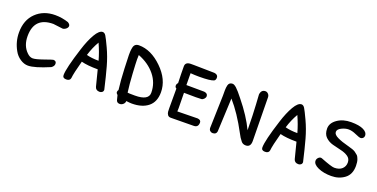

<svg xmlns="http://www.w3.org/2000/svg" viewBox="-21 -985 3032 1543"><g transform="rotate(20 1495.0 -213.5)"><path d="M357 -376 276 -386Q114 -386 114 -224Q114 -142 163 -94Q187 -69 213 -69Q239 -69 304 -92Q369 -115 374 -115Q401 -115 401 -90Q401 -69 378 -54Q253 -1 197 -1Q163 -1 130 -23Q97 -45 78 -80Q39 -149 39 -228Q39 -334 103 -396Q167 -458 267 -458Q325 -458 382 -439V-438Q400 -427 400 -413Q400 -399 385.5 -387.5Q371 -376 357 -376Z M560 -27Q556 -2 524.5 -2Q493 -2 493 -28Q493 -87 551 -268Q577 -351 609 -406Q641 -461 671 -461Q687 -461 699 -442Q711 -423 742.5 -355.5Q774 -288 795 -212.5Q816 -137 841 -28Q841 -15 832 -7.5Q823 0 810 0Q778 0 770 -28L735 -165Q647 -165 594 -179Q564 -69 560 -27ZM668 -369Q635 -313 614 -244Q658 -232 718 -232Q699 -301 668 -369Z M955 -26Q942 -36 942 -46.5Q942 -57 949 -66Q939 -143 935 -244Q931 -345 931 -358.5Q931 -372 931.5 -387.5Q932 -403 936 -422Q943 -460 982 -460Q1085 -460 1180.5 -367Q1276 -274 1276 -165Q1276 -83 1225 -41.5Q1174 0 1086 0Q1069 0 1038 -4Q1038 12 1025 24Q1012 36 995 36Q969 36 964 10ZM1006 -386Q1005 -375 1005 -348Q1005 -321 1010.5 -228.5Q1016 -136 1025 -71Q1033 -69 1087 -69Q1204 -69 1204 -135Q1204 -219 1150.5 -285Q1097 -351 1006 -386Z M1451 -225 1453 -94Q1453 -68 1452 -66L1625 -69Q1654 -66 1654 -44Q1654 -2 1615 -2L1419 0Q1401 0 1392.5 -12.5Q1384 -25 1383 -39Q1382 -53 1382 -70V-236Q1369 -243 1369 -257Q1369 -271 1380 -282Q1377 -360 1377 -424Q1377 -461 1422 -462Q1434 -462 1450 -462L1625 -459H1626Q1658 -455 1658 -429Q1658 -409 1646 -402Q1620 -388 1521 -388Q1484 -388 1447 -391Q1447 -301 1448 -290Q1487 -289 1601 -289Q1632 -285 1632 -261Q1632 -249 1622 -238Q1612 -227 1600.5 -225.5Q1589 -224 1551.5 -224Q1514 -224 1451 -225Z M1825 -312 1814 -69Q1813 -37 1812 -26Q1808 1 1777 1Q1765 1 1755.5 -7.5Q1746 -16 1745 -29Q1753 -289 1753 -309.5Q1753 -330 1753 -355Q1753 -380 1758 -400Q1765 -427 1794 -427Q1808 -427 1829 -408Q1850 -389 1890 -338Q1985 -221 2034 -117Q2032 -259 2027 -333.5Q2022 -408 2022 -415Q2022 -422 2022 -423Q2029 -461 2063 -461Q2076 -461 2087 -449.5Q2098 -438 2098 -421L2103 -49Q2103 3 2061 3Q2036 3 2022 -14.5Q2008 -32 2002 -42Q1996 -52 1984 -74Q1907 -219 1825 -312Z M2260 -27Q2256 -2 2224.5 -2Q2193 -2 2193 -28Q2193 -87 2251 -268Q2277 -351 2309 -406Q2341 -461 2371 -461Q2387 -461 2399 -442Q2411 -423 2442.5 -355.5Q2474 -288 2495 -212.5Q2516 -137 2541 -28Q2541 -15 2532 -7.5Q2523 0 2510 0Q2478 0 2470 -28L2435 -165Q2347 -165 2294 -179Q2264 -69 2260 -27ZM2368 -369Q2335 -313 2314 -244Q2358 -232 2418 -232Q2399 -301 2368 -369Z M2937 -399Q2937 -386 2928.5 -377.5Q2920 -369 2908 -369Q2896 -369 2860.5 -385Q2825 -401 2796.5 -401Q2768 -401 2736.5 -385.5Q2705 -370 2705 -347Q2705 -324 2743 -306Q2781 -288 2833 -275Q2885 -262 2902.5 -249.5Q2920 -237 2927.5 -229.5Q2935 -222 2943 -200.5Q2951 -179 2951 -145Q2951 -72 2903.5 -36.5Q2856 -1 2790.5 -1Q2725 -1 2678 -22Q2631 -43 2631 -74Q2631 -90 2644.5 -102.5Q2658 -115 2673 -109Q2767 -72 2791 -72Q2834 -72 2857 -93.5Q2880 -115 2880 -148Q2880 -181 2854 -198.5Q2828 -216 2791.5 -224Q2755 -232 2718.5 -242Q2682 -252 2656 -277Q2630 -302 2630 -349Q2630 -396 2678 -429.5Q2726 -463 2795.5 -463Q2865 -463 2901 -445Q2937 -427 2937 -399Z"/></g></svg>

Font: Patrick Hand SC
Style: Regular
Weight: 400
Designer: Patrick Wagesreiter
Foundry: Patrick Wagesreiter
Version: Version 1.003;PS 001.003;hotconv 1.0.70;makeotf.lib2.5.58329